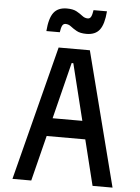

<svg xmlns="http://www.w3.org/2000/svg" viewBox="-66 -1089 831 1139"><g transform="rotate(5 350.0 -519.5)"><path d="M52 0 257 -800H443L648 0H529L462 -271H232L164 0ZM342 -715 258 -379H435L352 -715ZM176 -891Q182 -968 207.5 -1001.5Q233 -1035 286 -1035Q323 -1035 344.5 -1023Q366 -1011 381 -999Q396 -987 414 -987Q427 -987 433.5 -999.5Q440 -1012 444 -1039H524Q518 -962 492.5 -928.5Q467 -895 414 -895Q377 -895 355.5 -907Q334 -919 319 -931Q304 -943 286 -943Q273 -943 266.5 -931Q260 -919 256 -891Z"/></g></svg>

Font: Martian Mono
Style: Regular
Weight: 400
Monospace: yes
Designer: Roman Shamin
Foundry: Evil Martians
Version: Version 1.000; ttfautohint (v1.8.4.7-5d5b)